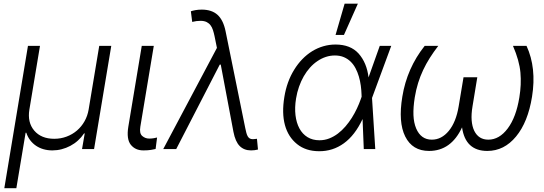

<svg xmlns="http://www.w3.org/2000/svg" viewBox="-20 -788 2875 1015"><path d="M127.8 -545.5H191.4L135.3 -208.5Q124.3 -141 160.9 -97.7Q197.8 -54.3 266.7 -54.3Q301.5 -54.3 332.2 -65.9Q362.9 -77.4 386.9 -98Q410.9 -118.6 426.8 -146.8Q442.8 -175.1 448.5 -208.5L504.6 -545.5H568.2L477.3 0H413.7L427.9 -82.7H424.4Q410.5 -61.8 392 -45.1Q373.6 -28.4 351.7 -16.9Q329.9 -5.3 305.9 0.9Q282 7.1 256.7 7.1Q232.2 7.1 210.4 0.9Q188.6 -5.3 170.6 -17.4Q152.7 -29.5 139.6 -46.7Q126.4 -63.9 119 -86.3H115.4L66.4 207H2.8Z M658.4 -118.3 729.4 -545.5H793L721.9 -118.3Q715.9 -83.1 731.9 -69.2Q747.5 -55.4 769.2 -55.4Q782 -55.4 793.9 -57.5Q805.8 -59.7 810.4 -61.1L802.6 -0.4Q794 1.8 778.1 4.4Q762.1 7.1 738.6 7.1Q716.3 7.1 699.9 -0.4Q683.6 -7.8 671.5 -22.7Q647.7 -52.6 658.4 -118.3Z M1126.8 -534.8 1114 -597.7Q1110.4 -614.7 1105.6 -629.4Q1100.9 -644.2 1092.7 -654.8Q1084.5 -665.5 1071.7 -671.7Q1058.9 -677.9 1039.8 -677.9Q1018.5 -677.9 996.1 -672.2L989 -728.3Q997.5 -731.5 1013.1 -734.4Q1028.8 -737.2 1047.2 -737.2Q1100.1 -736.9 1130.3 -709.3Q1160.5 -681.8 1172.6 -622.5L1276.6 -110.8Q1279.5 -96.9 1282.3 -86.1Q1285.2 -75.3 1289.4 -67.6Q1293.7 -60 1300.2 -56.1Q1306.8 -52.2 1317.1 -52.2Q1321 -52.2 1327.4 -53.1Q1333.8 -54 1338.4 -54.3L1343.8 2.5Q1326.3 7.1 1307.2 7.1Q1270.2 7.1 1247.2 -16Q1224.1 -39.1 1214.1 -90.9L1147 -446.4H1141.7L911.6 0H843Z M1483.3 -275.9Q1496.4 -356.9 1535.2 -419.4Q1554.3 -450.6 1578.3 -475.3Q1602.3 -500 1630.1 -517.2Q1658 -534.4 1689.3 -543.5Q1720.5 -552.6 1753.9 -552.6Q1832.7 -552.6 1875.7 -505Q1919 -456.3 1928.3 -378.9L1987.6 -545.5H2048.3L1947.1 -271.3L1946.7 -269.5L1963.8 0H1903.1L1896.7 -158.7Q1856.5 -72.8 1797.8 -30.4Q1739 12.1 1666.2 11.4Q1596.6 11 1550.8 -25.9Q1503.6 -63.6 1486.3 -126.8Q1469.1 -190 1483.3 -275.9ZM1668.7 -46.5Q1696 -46.5 1720.5 -56.1Q1745 -65.7 1766.5 -82Q1788 -98.4 1806.5 -119.9Q1824.9 -141.3 1840 -165.3Q1855.1 -189.3 1866.8 -214.3Q1878.6 -239.3 1886.7 -262.4L1891.7 -276.6L1891.3 -287.3Q1890.6 -311.1 1887.3 -335.8Q1883.9 -360.4 1877.1 -383.5Q1870.4 -406.6 1859.7 -426.8Q1849.1 -447.1 1833.6 -462.2Q1818.2 -477.3 1797.6 -486Q1777 -494.7 1750.4 -494.7Q1725.9 -494.7 1702.9 -487.2Q1680 -479.8 1658.4 -465.2Q1637.1 -451 1618.8 -430.6Q1600.5 -410.2 1585.9 -384.9Q1571.4 -359.7 1560.9 -329.9Q1550.4 -300.1 1545.1 -267.4Q1537.3 -219.5 1542.1 -179Q1546.9 -138.5 1562.9 -109Q1578.8 -79.5 1605.6 -63Q1632.5 -46.5 1668.7 -46.5ZM1753.9 -603.3 1801.8 -768.5H1871.8L1798.3 -603.3Z M2106.9 -277Q2131.4 -427.6 2225.1 -545.5H2296.9Q2272 -513.1 2252.1 -481.7Q2232.2 -450.3 2216.8 -417.4Q2201.3 -384.6 2190.3 -349.1Q2179.3 -313.6 2172.6 -273.1Q2164.1 -219.5 2165.7 -179.3Q2167.3 -139.2 2180 -109Q2205.3 -49.7 2262.8 -49.7Q2314.3 -49.7 2352.6 -96.2Q2391 -142.8 2404.8 -226.2L2430.4 -379.6H2503.2L2478 -226.2Q2470.9 -184.3 2473.4 -152Q2475.9 -119.7 2487.2 -96.2Q2510.3 -49.7 2561.4 -49.7Q2619.7 -49.7 2664.1 -109Q2708.5 -168.3 2725.5 -273.1Q2731.2 -307.5 2732.6 -339.8Q2734 -372.2 2731.2 -404.5Q2725.5 -467.7 2691.8 -545.5H2763.5Q2817.1 -429 2792.6 -277Q2771 -142.4 2708.1 -66.4Q2645.2 9.9 2556.1 9.9Q2440.3 9.9 2422.6 -114.7Q2364.7 9.9 2248.2 9.9Q2160.2 9.9 2122.2 -66.4Q2084.5 -142 2106.9 -277Z"/></svg>

Font: Inter P Light
Style: Italic
Weight: 300
Italic angle: 9.39999°
Designer: Rasmus Andersson
Foundry: rsms
Version: Version 3.018;git-588b23468